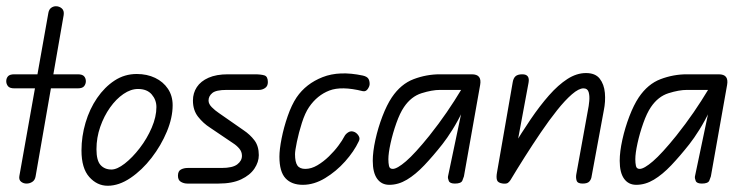

<svg xmlns="http://www.w3.org/2000/svg" viewBox="-28 -588 2410 615"><path d="M57 0Q47 0 39.5 -6Q32 -12 34 -24L127 -547Q129 -558 136 -563Q143 -568 151 -568Q162 -568 170 -561Q178 -554 176 -540L86 -23Q84 -11 75.5 -5.5Q67 0 57 0ZM-8 -328Q-8 -337 -2.5 -343.5Q3 -350 18 -350H221Q236 -350 241.5 -343.5Q247 -337 247 -328Q247 -319 241.5 -312Q236 -305 221 -305H18Q3 -305 -2.5 -312Q-8 -319 -8 -328Z M317 7Q283 7 258 -21Q233 -49 233 -106Q233 -151 246 -195Q259 -239 283 -274Q307 -309 339 -330Q371 -351 410 -351Q443 -351 469 -338.5Q495 -326 510 -303.5Q525 -281 525 -251Q525 -211 506.5 -166.5Q488 -122 457.5 -82.5Q427 -43 390 -18Q353 7 317 7ZM329 -45Q347 -45 371.5 -64Q396 -83 419.5 -113.5Q443 -144 458 -179Q473 -214 473 -245Q473 -268 458 -285.5Q443 -303 414 -303Q391 -303 367.5 -287Q344 -271 324.5 -243.5Q305 -216 293 -181.5Q281 -147 281 -110Q281 -74 294 -59.5Q307 -45 329 -45Z M672 0H572Q561 0 551.5 -5.5Q542 -11 542 -25Q542 -40 551.5 -45Q561 -50 573 -50H682Q717 -50 732 -61.5Q747 -73 747 -89Q747 -102 738.5 -112Q730 -122 719 -129L645 -179Q623 -193 606.5 -214Q590 -235 590 -266Q590 -290 602.5 -309Q615 -328 640 -339Q665 -350 702 -350H787Q808 -350 819 -346.5Q830 -343 830 -325Q830 -312 821 -306Q812 -300 802 -300H698Q664 -300 652 -290Q640 -280 640 -266Q640 -255 650.5 -244.5Q661 -234 673 -226L752 -171Q773 -157 787 -138.5Q801 -120 801 -91Q801 -69 787 -48Q773 -27 744.5 -13.5Q716 0 672 0Z M942 4Q906 4 886.5 -17Q867 -38 867 -86Q867 -109 874 -144.5Q881 -180 893.5 -216Q906 -252 922 -276Q952 -320 1005.5 -341Q1059 -362 1134 -346Q1147 -343 1151.5 -336.5Q1156 -330 1156 -319Q1156 -312 1150 -303Q1144 -294 1134 -296Q1066 -313 1027 -298Q988 -283 962 -245Q949 -226 939 -194.5Q929 -163 923 -134Q917 -105 917 -94Q917 -69 924.5 -58Q932 -47 950 -47Q969 -47 988.5 -58.5Q1008 -70 1025.5 -87Q1043 -104 1056 -121.5Q1069 -139 1075 -151Q1079 -159 1088 -164.5Q1097 -170 1108 -165Q1116 -161 1121 -152.5Q1126 -144 1121 -135Q1106 -103 1077.5 -71Q1049 -39 1013.5 -17.5Q978 4 942 4Z M1219 4Q1194 4 1180 -15.5Q1166 -35 1166 -73Q1166 -102 1174.5 -140.5Q1183 -179 1197 -215.5Q1211 -252 1227 -276Q1256 -319 1297 -334.5Q1338 -350 1381 -350H1469V-300H1381Q1356 -300 1322.5 -289.5Q1289 -279 1266 -245Q1253 -226 1241.5 -193.5Q1230 -161 1223 -129Q1216 -97 1216 -78Q1216 -66 1218 -56.5Q1220 -47 1230 -47Q1244 -47 1272.5 -71.5Q1301 -96 1347 -153Q1378 -192 1403 -228.5Q1428 -265 1449 -300H1480Q1471 -268 1455 -234.5Q1439 -201 1421.5 -173Q1404 -145 1389 -126Q1359 -88 1331 -58.5Q1303 -29 1275.5 -12.5Q1248 4 1219 4ZM1429 0Q1413 0 1409.5 -8.5Q1406 -17 1407 -23L1449 -223V-350H1483Q1500 -350 1506.5 -341.5Q1513 -333 1510 -316L1458 -23Q1457 -19 1453 -9.5Q1449 0 1429 0Z M1838 0Q1822 0 1819 -9.5Q1816 -19 1818 -30L1855 -234Q1858 -248 1859.5 -264.5Q1861 -281 1857.5 -293Q1854 -305 1841 -305Q1826 -305 1804 -286Q1782 -267 1756.5 -235Q1731 -203 1704.5 -164Q1678 -125 1653 -85.5Q1628 -46 1607 -11L1613 -114Q1642 -162 1671.5 -205.5Q1701 -249 1730.5 -282.5Q1760 -316 1789.5 -335Q1819 -354 1849 -354Q1879 -354 1893 -336Q1907 -318 1909.5 -290.5Q1912 -263 1906 -234L1867 -23Q1866 -14 1860 -7Q1854 0 1838 0ZM1583 0Q1567 -2 1564 -11Q1561 -20 1564 -36L1614 -323Q1616 -337 1623 -343.5Q1630 -350 1645 -350Q1670 -350 1665 -323L1607 -11Q1603 -5 1598.5 -2Q1594 1 1583 0Z M2010 4Q1985 4 1971 -15.5Q1957 -35 1957 -73Q1957 -102 1965.5 -140.5Q1974 -179 1988 -215.5Q2002 -252 2018 -276Q2047 -319 2088 -334.5Q2129 -350 2172 -350H2260V-300H2172Q2147 -300 2113.5 -289.5Q2080 -279 2057 -245Q2044 -226 2032.5 -193.5Q2021 -161 2014 -129Q2007 -97 2007 -78Q2007 -66 2009 -56.5Q2011 -47 2021 -47Q2035 -47 2063.5 -71.5Q2092 -96 2138 -153Q2169 -192 2194 -228.5Q2219 -265 2240 -300H2271Q2262 -268 2246 -234.5Q2230 -201 2212.5 -173Q2195 -145 2180 -126Q2150 -88 2122 -58.5Q2094 -29 2066.5 -12.5Q2039 4 2010 4ZM2220 0Q2204 0 2200.5 -8.5Q2197 -17 2198 -23L2240 -223V-350H2274Q2291 -350 2297.5 -341.5Q2304 -333 2301 -316L2249 -23Q2248 -19 2244 -9.5Q2240 0 2220 0Z"/></svg>

Font: Edu QLD Beginners
Style: Regular
Weight: 400
Designer: Tina and Corey Anderson
Foundry: Google for Education
Version: Version 1.001